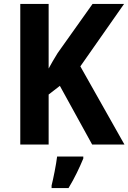

<svg xmlns="http://www.w3.org/2000/svg" viewBox="-20 -827 652 975"><path d="M612 -93H448L284 -391L227 -347V-93H83V-807H227V-479Q237 -497 248 -516.5Q259 -536 273 -558L450 -807H610L388 -490ZM403 -22Q389 12 370 51Q351 90 328 128H242V115Q249 87 257.5 43.5Q266 0 270 -32H403Z"/></svg>

Font: Noto Sans Telugu UI SemiCondensed
Style: Bold
Weight: 700
Width: 4
Designer: Jelle Bosma - Monotype Design Team
Foundry: Monotype Imaging Inc.
Version: Version 2.005; ttfautohint (v1.8.4.7-5d5b)